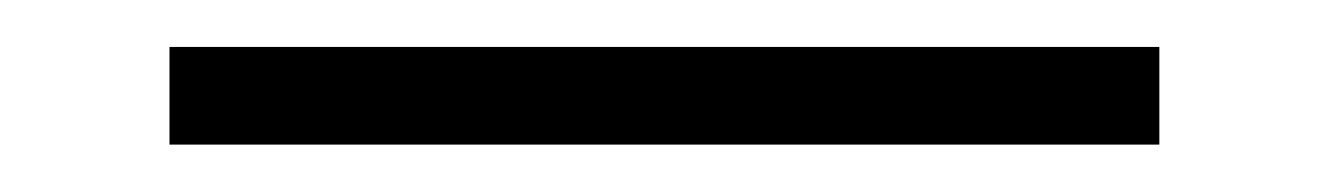

<svg xmlns="http://www.w3.org/2000/svg" viewBox="-20 39 561 81"><path d="M51.5 100V58.8H469.1V100Z"/></svg>

Font: NATS
Style: Regular
Weight: 400
Designer: Purushoth Kumar Guthula
Foundry: Silicon Andhra, USA.
Version: Version 1.0.4; ttfautohint (v1.2.25-373a) -l 7 -r 28 -G 50 -